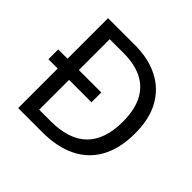

<svg xmlns="http://www.w3.org/2000/svg" viewBox="-174 -896 1078 1078"><g transform="rotate(45 365.0 -357.0)"><path d="M317 -714Q424 -714 503 -674Q582 -634 625.5 -556.5Q669 -479 669 -364Q669 -244 624.5 -163Q580 -82 496.5 -41Q413 0 295 0H104V-314H30V-392H104V-714ZM304 -637H194V-392H372V-314H194V-77H284Q430 -77 502 -148.5Q574 -220 574 -361Q574 -456 542 -517Q510 -578 450 -607.5Q390 -637 304 -637Z"/></g></svg>

Font: Noto Sans Kannada
Style: Regular
Weight: 400
Designer: Jelle Bosma - Monotype Design Team
Foundry: Monotype Imaging Inc.
Version: Version 2.003